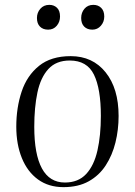

<svg xmlns="http://www.w3.org/2000/svg" viewBox="-20 -756 555 790"><path d="M241 14Q180 14 136.5 -17.5Q93 -49 70 -105.5Q47 -162 47 -235Q47 -313 69 -379Q91 -445 140.5 -485Q190 -525 271 -525Q361 -525 414.5 -458.5Q468 -392 468 -279Q468 -222 455 -169.5Q442 -117 415 -75.5Q388 -34 345 -10Q302 14 241 14ZM247 -5Q302 -5 334.5 -40Q367 -75 381 -137Q395 -199 395 -279Q395 -391 366.5 -449Q338 -507 267 -507Q211 -507 179 -472Q147 -437 134 -375.5Q121 -314 121 -234Q121 -121 152.5 -63Q184 -5 247 -5ZM132 -682Q132 -704 146 -720Q160 -736 183 -736Q202 -736 214.5 -724Q227 -712 227 -688Q227 -666 213.5 -650Q200 -634 178 -634Q157 -634 144.5 -646.5Q132 -659 132 -682ZM314 -682Q314 -704 327.5 -720Q341 -736 364 -736Q384 -736 396.5 -723.5Q409 -711 409 -688Q409 -666 395 -650Q381 -634 360 -634Q339 -634 326.5 -646.5Q314 -659 314 -682Z"/></svg>

Font: Literata 72pt Light
Style: Italic
Weight: 300
Italic angle: -2°
Designer: Latin by Veronika Burian and Jose Scaglione. Greek by Irene Vlachou. Cyrillic by Vera Evstafieva
Foundry: TypeTogether
Version: Version 3.002